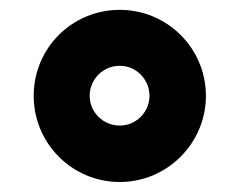

<svg xmlns="http://www.w3.org/2000/svg" viewBox="-20 -731 489 392"><path d="M224.6 -359.4C321.3 -359.4 400.4 -438.5 400.4 -535.2C400.4 -632.8 321.3 -710.9 224.6 -710.9C127 -710.9 48.8 -632.8 48.8 -535.2C48.8 -438.5 127 -359.4 224.6 -359.4ZM224.6 -474.6C190.4 -474.6 163.1 -502 163.1 -535.2C163.1 -569.3 190.4 -596.7 224.6 -596.7C257.8 -596.7 285.2 -569.3 285.2 -535.2C285.2 -502 257.8 -474.6 224.6 -474.6Z"/></svg>

Font: Pretendard Black
Style: Regular
Weight: 900
Designer: Base glyphs from Inter by Rasmus Andersson; Hangeul glyphs from Noto Sans CJK(Source Han Sans) by Jang Soo-young and Kan
Foundry: Kil Hyung-jin
Version: Version 1.309;Glyphs 3.2 (3225)